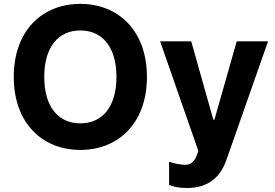

<svg xmlns="http://www.w3.org/2000/svg" viewBox="-20 -757 1408 982"><path d="M731.5 -363.6C731.5 -601.6 583.8 -737.2 391 -737.2C197.1 -737.2 50.4 -601.6 50.4 -363.6C50.4 -126.8 197.1 9.9 391 9.9C583.8 9.9 731.5 -125.7 731.5 -363.6ZM206.3 -363.6C206.3 -517.8 279.1 -601.2 391 -601.2C502.5 -601.2 575.6 -517.8 575.6 -363.6C575.6 -209.5 502.5 -126.1 391 -126.1C279.1 -126.1 206.3 -209.5 206.3 -363.6ZM799 -545.5 994.7 15.6 985.8 38.7C972.7 73.2 953.1 85.6 926.8 85.9C911.9 85.9 877.8 82 844.8 70.3V188.9C866.5 198.2 897.4 204.5 935.7 204.5C1048.3 204.5 1108 147 1138.8 58.9L1350.9 -545.5H1190.7L1076.7 -144.9H1071L958.1 -545.5Z"/></svg>

Font: Magic Ui Pro
Style: Bold
Weight: 700
Designer: Stefan Endress, Andreas Faust
Version: Version 1.000;FEAKit 1.0